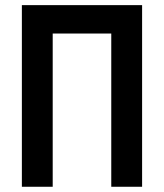

<svg xmlns="http://www.w3.org/2000/svg" viewBox="-20 -713 626 733"><path d="M404.8 0H522.5V-693.4H63.5V0H181.2V-585H404.8Z"/></svg>

Font: Cascadia Code NF SemiBold
Style: Regular
Weight: 600
Monospace: yes
Designer: Aaron Bell
Foundry: Saja Typeworks
Version: Version 2404.023